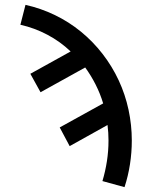

<svg xmlns="http://www.w3.org/2000/svg" viewBox="-20 -548 640 791"><path d="M493 223 402 198Q414 158 420.5 116Q427 74 427 31Q427 15 426 -1Q425 -17 423 -33L267 54L226 -23L405 -122Q393 -162 374 -199.5Q355 -237 331 -270L147 -168L105 -244L271 -336Q228 -377 175 -405Q122 -433 64 -446L85 -528Q148 -514 206 -486Q264 -458 313.5 -417.5Q363 -377 402.5 -326Q442 -275 469 -217Q496 -159 509.5 -96Q523 -33 523 31Q523 80 515.5 128.5Q508 177 493 223Z"/></svg>

Font: Iosevka Fixed Curly Md Ex
Style: Regular
Weight: 500
Width: 7
Monospace: yes
Designer: Belleve Invis
Foundry: Belleve Invis
Version: Version 30.1.2